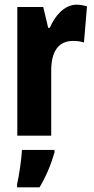

<svg xmlns="http://www.w3.org/2000/svg" viewBox="-20 -580 400 821"><path d="M307 -560C254 -560 213 -509 193 -461H186L165 -550H54V0H199V-279C199 -358 229 -405 292 -405C311 -405 326 -403 339 -398L352 -553C333 -558 320 -560 307 -560ZM213 72V61H74C72 101 61 174 53 208V221H149C176 177 198 124 213 72Z"/></svg>

Font: Noto Sans Armenian ExtraCondensed ExtraBold
Style: Regular
Weight: 800
Width: 2
Designer: Monotype Design Team
Foundry: Monotype Imaging Inc.
Version: Version 2.008